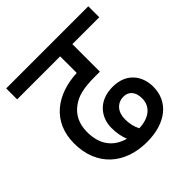

<svg xmlns="http://www.w3.org/2000/svg" viewBox="-171 -745 868 868"><g transform="rotate(-45 262.5 -311.0)"><path d="M279 0C402 0 476 -63 476 -157C476 -225 435 -287 345 -287C255 -287 210 -226 210 -159C210 -128 215 -101 225 -75C157 -94 119 -144 119 -223C119 -277 139 -316 176 -342C206 -364 244 -376 321 -376H353V-552H525V-622H0V-552H275V-446C142 -440 41 -367 41 -229C41 -84 139 0 279 0ZM281 -144C281 -190 308 -221 349 -221C381 -221 403 -198 403 -156C403 -102 361 -71 298 -69C286 -93 281 -116 281 -144Z"/></g></svg>

Font: Noto Sans Devanagari UI SemiCondensed
Style: Regular
Weight: 400
Width: 4
Designer: Jelle Bosma - Monotype Design Team
Foundry: Monotype Imaging Inc.
Version: Version 2.004